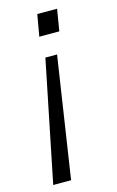

<svg xmlns="http://www.w3.org/2000/svg" viewBox="-109 -572 473 778"><g transform="rotate(-15 127.5 -183.0)"><path d="M14 160 117 -347H166L89 160ZM115 -435 131 -526H214L199 -435Z"/></g></svg>

Font: Archivo Expanded ExtraLight
Style: Italic
Weight: 250
Width: 7
Italic angle: -10°
Designer: Hector Gatti
Foundry: Omnibus-Type
Version: Version 2.001